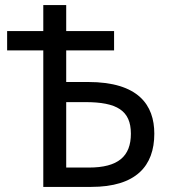

<svg xmlns="http://www.w3.org/2000/svg" viewBox="-20 -734 674 754"><path d="M150 0H338C514 0 586 -82 586 -209C586 -322 523 -412 326 -412H240V-536H428V-612H240V-714H150V-612H8V-536H150ZM240 -76V-333H315C439 -333 494 -300 494 -209C494 -120 444 -76 329 -76Z"/></svg>

Font: Noto Sans Thai
Style: Regular
Weight: 400
Designer: Monotype Design Team
Foundry: Monotype Imaging Inc.
Version: Version 1.901